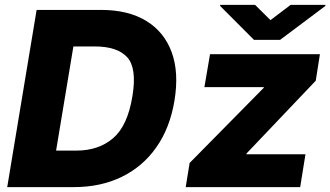

<svg xmlns="http://www.w3.org/2000/svg" viewBox="-20 -768 1356 788"><path d="M282.3 0H9.6L130.3 -727.3H394.9Q506 -727.3 579.9 -682.4Q653.8 -637.4 684.5 -554Q715.2 -470.5 696 -354.8Q677.6 -243.3 621.8 -163.7Q566.1 -84.2 479.6 -42.1Q393.1 0 282.3 0ZM210.2 -149.9H293.3Q384.9 -149.9 444.4 -201Q503.9 -252.1 523.4 -372.9Q542.6 -487.6 502.5 -532.5Q462.4 -577.4 368.6 -577.4H281.2ZM742.2 0 758.2 -99.1 1061.8 -407 1063.2 -410.5H818.9L842 -545.5H1293L1275.9 -436.8L992.2 -138.5L990.8 -134.9H1233.7L1212 0ZM1027 -747.9 1090.2 -685.4 1172.6 -747.9H1315.7L1315.3 -743.6L1129.6 -604.4H1022.4L883.5 -743.6L883.9 -747.9Z"/></svg>

Font: Inter UI Extra Bold
Style: Italic
Weight: 800
Italic angle: 9.39999°
Designer: Rasmus Andersson
Foundry: rsms
Version: 3.2;8d6f07862